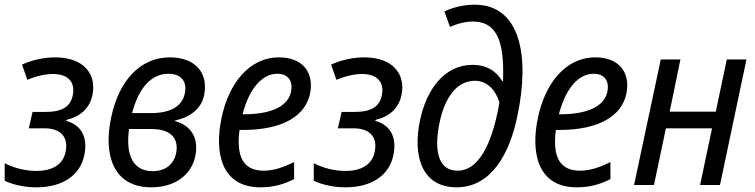

<svg xmlns="http://www.w3.org/2000/svg" viewBox="-22 -790 3224 820"><path d="M133 10C249 10 321 -44 338 -127C351 -188 338 -252 261 -274L262 -278C323 -293 361 -328 373 -385C391 -474 335 -545 214 -545C166 -545 115 -534 72 -514L95 -449C132 -465 172 -474 204 -474C268 -474 300 -440 289 -384C279 -333 242 -312 172 -312H117L101 -242H168C242 -242 271 -200 258 -141C247 -86 200 -60 133 -60C86 -60 39 -72 -2 -93V-18C34 -1 82 10 133 10Z M624 10C732 10 797 -49 812 -123C828 -200 795 -254 725 -273V-275C792 -290 838 -326 850 -384C869 -483 808 -545 704 -545C574 -545 484 -442 452 -285C419 -126 463 10 624 10ZM698 -475C751 -475 779 -442 767 -390C756 -336 706 -307 623 -307H542C573 -424 630 -475 698 -475ZM630 -59C546 -59 514 -127 529 -239H624C705 -239 741 -202 731 -140C722 -87 683 -59 630 -59Z M1090 10C1147 10 1190 -3 1234 -25V-98C1186 -74 1145 -61 1104 -61C1017 -61 986 -121 1001 -235H1015C1191 -235 1282 -298 1302 -389C1321 -481 1270 -545 1170 -545C1041 -545 954 -432 924 -285C894 -143 920 10 1090 10ZM1162 -475C1211 -475 1230 -441 1221 -398C1206 -330 1126 -302 1020 -302H1014C1044 -418 1101 -475 1162 -475Z M1453 10C1569 10 1641 -44 1658 -127C1671 -188 1658 -252 1581 -274L1582 -278C1643 -293 1681 -328 1693 -385C1711 -474 1655 -545 1534 -545C1486 -545 1435 -534 1392 -514L1415 -449C1452 -465 1492 -474 1524 -474C1588 -474 1620 -440 1609 -384C1599 -333 1562 -312 1492 -312H1437L1421 -242H1488C1562 -242 1591 -200 1578 -141C1567 -86 1520 -60 1453 -60C1406 -60 1359 -72 1318 -93V-18C1354 -1 1402 10 1453 10Z M1928 10C2078 10 2155 -137 2187 -292C2243 -553 2199 -770 2005 -770C1961 -770 1912 -759 1876 -741L1900 -675C1933 -690 1968 -698 1998 -698C2089 -698 2127 -630 2127 -486C2127 -474 2127 -457 2126 -443H2123C2102 -480 2063 -513 1996 -513C1877 -513 1800 -410 1772 -277C1740 -128 1777 10 1928 10ZM1932 -61C1841 -61 1834 -164 1855 -265C1878 -377 1931 -445 2006 -445C2059 -445 2094 -406 2111 -353C2088 -217 2038 -61 1932 -61Z M2441 10C2498 10 2541 -3 2585 -25V-98C2537 -74 2496 -61 2455 -61C2368 -61 2337 -121 2352 -235H2366C2542 -235 2633 -298 2653 -389C2672 -481 2621 -545 2521 -545C2392 -545 2305 -432 2275 -285C2245 -143 2271 10 2441 10ZM2513 -475C2562 -475 2581 -441 2572 -398C2557 -330 2477 -302 2371 -302H2365C2395 -418 2452 -475 2513 -475Z M2686 0H2771L2822 -242H3019L2968 0H3053L3166 -536H3082L3035 -313H2838L2884 -536H2800Z"/></svg>

Font: Noto Sans SemiCondensed
Style: Italic
Weight: 400
Width: 4
Italic angle: -12°
Designer: Monotype Design Team
Foundry: Monotype Imaging Inc.
Version: Version 2.013